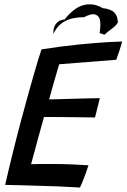

<svg xmlns="http://www.w3.org/2000/svg" viewBox="-20 -851 578 877"><path d="M345 5.5Q292 2.5 241.2 0.2Q190.5 -2 136.5 -3Q104.5 -4 69.8 -5Q35 -6 3.5 -6.5Q21.5 -85 40.5 -161.5Q59.5 -238 78 -307Q111.5 -431.5 135.2 -513.2Q159 -595 169.5 -625.5Q262.5 -640 341.2 -647.8Q420 -655.5 472 -658.5Q524 -661.5 538 -661.5Q532 -639 525.5 -619.8Q519 -600.5 511 -578L250.5 -557.5Q247 -546 240.5 -524Q234 -502 226.8 -477Q219.5 -452 213.5 -430Q207.5 -408 204.5 -397Q219 -397 250 -398Q281 -399 317.8 -400Q354.5 -401 386.8 -401.8Q419 -402.5 436 -402.5L414 -314.5Q406.5 -314.5 384 -314.8Q361.5 -315 331.2 -315.5Q301 -316 270.2 -316.2Q239.5 -316.5 215.2 -316.5Q191 -316.5 181 -316.5Q178.5 -308 171 -281Q163.5 -254 154 -219.2Q144.5 -184.5 135.8 -152Q127 -119.5 122 -101Q133 -101.5 161.2 -101.8Q189.5 -102 214 -102Q263 -102 311.2 -100Q359.5 -98 384 -96Q379 -79 371.2 -57.8Q363.5 -36.5 356 -18.5Q348.5 -0.5 345 5.5ZM224 -696.5Q222 -723.5 235.5 -742Q249 -760.5 275 -762Q320.5 -819 365 -828.5Q409.5 -838 448.5 -814Q486 -810 502.2 -793.8Q518.5 -777.5 518 -747Q509 -733 489.8 -719Q470.5 -705 457.5 -692.5Q451 -694 446.2 -696Q441.5 -698 435 -700Q442 -746 435 -765.5Q429.5 -780.5 413.2 -785.2Q397 -790 364.5 -772.5Q309.5 -772.5 275.8 -753.8Q242 -735 224 -696.5Z"/></svg>

Font: Grandstander
Style: Italic
Weight: 400
Italic angle: -15°
Designer: Tyler Finck
Foundry: Etcetera Type Co
Version: Version 1.200; ttfautohint (v1.8.3)